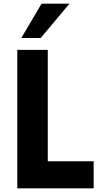

<svg xmlns="http://www.w3.org/2000/svg" viewBox="-20 -1020 530 1040"><path d="M356.4 -1000 200.2 -814H95.2L205.1 -1000ZM238.8 -146.5H487.3V0H73.7V-750H238.8Z"/></svg>

Font: Now
Style: Bold
Weight: 700
Designer: Alfredo Marco Pradil
Foundry: Alfredo Marco Pradil
Version: Version 1.002;PS 001.002;hotconv 1.0.88;makeotf.lib2.5.64775